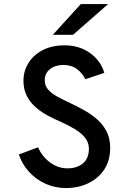

<svg xmlns="http://www.w3.org/2000/svg" viewBox="-20 -942 656 974"><path d="M315 12Q259 12 211 -9.8Q163 -31.5 127.8 -69.8Q92.5 -108 75.5 -158.5L173 -194.5Q194.5 -147 234.5 -117.5Q274.5 -88 322.5 -88Q371 -88 401 -113.5Q431 -139 431 -187.5Q431 -219.5 411 -244Q391 -268.5 358.5 -287.8Q326 -307 288.5 -324Q255 -338 221.8 -356Q188.5 -374 160.8 -398.2Q133 -422.5 116 -455.5Q99 -488.5 99 -532.5Q99 -581.5 124.2 -622.2Q149.5 -663 196.2 -687.5Q243 -712 307 -712Q383.5 -712 437.8 -672.2Q492 -632.5 509 -572.5L412.5 -540Q398.5 -570.5 370.5 -591.5Q342.5 -612.5 301.5 -612.5Q260.5 -612.5 233.8 -591.5Q207 -570.5 207 -534.5Q207 -508 223.2 -488.8Q239.5 -469.5 269 -453Q298.5 -436.5 339.5 -417.5Q372.5 -402 407.5 -382.5Q442.5 -363 472.5 -336.8Q502.5 -310.5 520.8 -275Q539 -239.5 539 -192.5Q539 -127 508.5 -81.5Q478 -36 427 -12Q376 12 315 12ZM248 -765.5 390 -921.5H528.5L350.5 -765.5Z"/></svg>

Font: Overpass Mono SemiBold
Style: Regular
Weight: 600
Monospace: yes
Designer: Delve Withrington, Dave Bailey
Foundry: Delve Fonts LLC
Version: Version 4.000